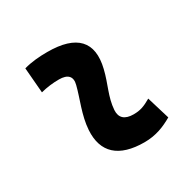

<svg xmlns="http://www.w3.org/2000/svg" viewBox="-122 -665 831 813"><g transform="rotate(-30 293.0 -258.5)"><path d="M471.7 -142.6C438 -123 417.5 -115.7 385.3 -115.7C342.3 -115.7 320.8 -134.8 323.2 -172.4C327.6 -234.9 356 -281.2 371.1 -345.2C400.4 -465.3 343.3 -527.3 200.2 -527.3C161.6 -527.3 123 -524.4 85 -513.7L95.2 -390.6C125 -398.4 154.8 -401.9 184.6 -401.9C228 -401.9 246.1 -382.3 236.3 -345.2C222.2 -288.1 191.4 -222.7 187 -153.3C180.2 -46.4 241.2 9.8 366.2 9.8C423.3 9.8 465.3 -8.3 505.4 -31.2Z"/></g></svg>

Font: Cascadia Code NF
Style: Bold Italic
Weight: 700
Italic angle: -10°
Monospace: yes
Designer: Aaron Bell
Foundry: Saja Typeworks
Version: Version 2404.023